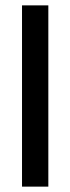

<svg xmlns="http://www.w3.org/2000/svg" viewBox="-20 -695 262 715"><path d="M160 0H62V-675H160Z"/></svg>

Font: Gemunu Libre ExtraLight SemiBold
Style: Regular
Weight: 600
Version: Version 1.100